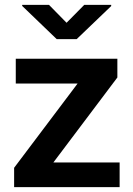

<svg xmlns="http://www.w3.org/2000/svg" viewBox="-20 -770 546 790"><path d="M472.2 -101.6V0H38.1V-79.6L299.3 -426.3H44.9V-528.3H462.9V-451.2L199.7 -101.6ZM181.6 -750 253.9 -676.3 326.7 -750H437.5V-745.1L295.4 -608.9H213.4L71.3 -745.6V-750Z"/></svg>

Font: Vazirmatn RD FD SemiBold
Style: Regular
Weight: 600
Designer: Saber Rastikerdar
Foundry: Saber Rastikerdar
Version: Version 33.003